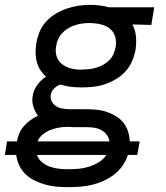

<svg xmlns="http://www.w3.org/2000/svg" viewBox="-65 -550 685 793"><path d="M218 223Q194 223 170 221Q146 219 122.5 212.5Q99 206 78.5 196Q58 186 41.5 170.5Q25 155 15 134Q5 113 2 90H-45L-36 34H5Q8 17 15 0.5Q22 -16 34 -29.5Q46 -43 61 -54Q76 -65 92 -72Q79 -89 72.5 -110.5Q66 -132 70 -154Q74 -178 89 -199Q104 -220 125 -233Q111 -246 101.5 -261Q92 -276 87 -294.5Q82 -313 82 -332Q82 -351 85 -371Q89 -395 98.5 -418.5Q108 -442 125.5 -461Q143 -480 165.5 -493.5Q188 -507 212 -515Q236 -523 260 -526.5Q284 -530 308 -530Q326 -530 343 -528Q360 -526 377 -522L383 -520H572L560 -447L482 -449Q494 -426 496.5 -399.5Q499 -373 495 -346Q491 -322 481 -298.5Q471 -275 454 -256Q437 -237 414.5 -223.5Q392 -210 368 -202Q344 -194 320 -191.5Q296 -189 272 -189Q249 -189 227 -191.5Q205 -194 184 -201Q170 -196 158.5 -184.5Q147 -173 145 -159Q142 -145 148 -132.5Q154 -120 165 -112.5Q176 -105 189 -102.5Q202 -100 216 -99Q218 -99 219 -99Q220 -99 221 -99Q224 -99 227 -99Q230 -99 233 -99H288Q310 -99 332 -97Q354 -95 374 -88.5Q394 -82 412.5 -71Q431 -60 444 -44Q457 -28 463.5 -8Q470 12 471 34H512L502 90H463Q456 113 441 134.5Q426 156 405.5 171.5Q385 187 361.5 197.5Q338 208 314.5 213.5Q291 219 266.5 221Q242 223 218 223Q218 223 218 223Q218 223 218 223ZM273 -262Q273 -262 273 -262.5Q273 -263 273 -263Q288 -263 303 -264.5Q318 -266 333 -270.5Q348 -275 362 -283Q376 -291 387 -302Q398 -313 404 -327.5Q410 -342 413 -357Q416 -377 411 -396.5Q406 -416 392.5 -428.5Q379 -441 360 -447Q341 -453 322 -454L306 -455Q291 -455 276 -453Q261 -451 246.5 -446.5Q232 -442 218 -434Q204 -426 193 -414.5Q182 -403 175.5 -389Q169 -375 167 -360Q164 -345 166 -330.5Q168 -316 174.5 -304.5Q181 -293 192 -284.5Q203 -276 216.5 -271Q230 -266 244.5 -264Q259 -262 273 -262ZM90 34H387Q385 18 375 5.5Q365 -7 351 -14Q337 -21 320.5 -23Q304 -25 288 -25H233Q230 -25 226.5 -25.5Q223 -26 220 -26Q220 -26 219.5 -26Q219 -26 219 -26Q217 -26 216 -26Q215 -26 214 -26Q214 -26 214 -26Q214 -26 214 -26Q196 -26 178.5 -23Q161 -20 144 -13.5Q127 -7 112 5Q97 17 90 34ZM218 149Q239 149 260 147Q281 145 302 138.5Q323 132 342.5 120.5Q362 109 374 90H88Q94 108 108.5 120Q123 132 141 138.5Q159 145 179 147Q199 149 218 149Z"/></svg>

Font: Zed Sans Extended
Style: Italic
Weight: 400
Width: 7
Italic angle: -9°
Designer: Belleve Invis
Foundry: Belleve Invis
Version: Version 1.0.0; ttfautohint (v1.8.4)